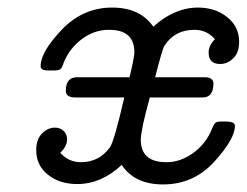

<svg xmlns="http://www.w3.org/2000/svg" viewBox="-20 -484 655 510"><path d="M76.2 -85Q76.2 -113.8 91.6 -129.4Q106.9 -145 126 -145Q139.2 -145 148.7 -136.5Q158.2 -127.9 158.2 -113.8Q158.2 -95.7 140.1 -78.1Q162.1 -53.2 194.8 -53.2Q243.7 -53.2 272 -92.8Q283.2 -107.9 310.1 -225.1H180.2Q155.3 -225.1 154.8 -242.2Q154.8 -279.3 185.1 -278.8H324.2Q337.4 -335 336.9 -345.2Q336.9 -405.3 269 -404.8Q230 -404.8 197 -379.9Q164.1 -355 148.9 -316.9Q148.9 -315.9 147 -311.5Q145 -307.1 144.5 -305.7Q144 -304.2 141.6 -301.5Q139.2 -298.8 135 -297.9Q130.9 -296.9 125 -296.9H106.9Q87.9 -296.9 87.9 -308.1Q87.9 -346.2 144 -405Q200.2 -463.9 277.8 -463.9Q352.1 -463.9 387.2 -413.1Q443.4 -463.9 505.9 -463.9Q551.8 -463.9 583.5 -438.5Q615.2 -413.1 615.2 -373Q615.2 -344.2 599.6 -329.1Q584 -314 564.9 -314Q534.2 -314 534.2 -344.2Q534.2 -363.3 550.8 -379.9Q529.8 -404.8 496.1 -404.8Q444.3 -404.8 417 -362.8Q411.1 -354 392.1 -278.8H522.9Q546.9 -278.8 546.9 -262.2Q546.9 -225.1 518.1 -225.1H377.9Q354 -138.2 354 -112.8Q354 -52.7 422.9 -53.2Q460 -53.2 494.4 -78.6Q528.8 -104 543.9 -144Q547.9 -153.8 552 -157.5Q556.2 -161.1 564.9 -161.1H580.1Q604 -161.1 604 -149.9Q604 -114.7 549.1 -54.4Q494.1 5.9 413.1 5.9Q337.9 5.9 303.2 -45.9Q249 4.9 185.1 4.9Q138.2 4.9 107.2 -20Q76.2 -44.9 76.2 -85Z"/></svg>

Font: CMU Concrete
Style: Italic
Weight: 500
Italic angle: -14.04°
Version: Version 0.7.0